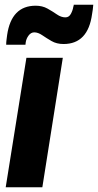

<svg xmlns="http://www.w3.org/2000/svg" viewBox="-20 -787 412 807"><path d="M158 0H4L91 -544H244ZM6 -599Q6 -610 7.5 -620.5Q9 -631 10 -640Q28 -763 130 -763Q158 -763 179.5 -751Q201 -739 219 -726.5Q237 -714 255 -714Q270 -714 278 -729Q286 -744 288 -758Q290 -763 290 -767H372Q371 -757 370 -747Q369 -737 367 -728Q350 -602 247 -602Q218 -602 196.5 -614.5Q175 -627 157.5 -639Q140 -651 124 -651Q110 -651 100 -637.5Q90 -624 88 -608Q87 -603 87 -599Z"/></svg>

Font: Georama
Style: Bold Italic
Weight: 700
Italic angle: -9°
Designer: Jean-Baptiste Levee
Foundry: Production Type
Version: Version 1.000